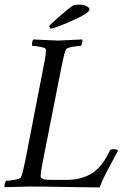

<svg xmlns="http://www.w3.org/2000/svg" viewBox="-26 -820 564 844"><path d="M162.1 -109.4Q148.9 -44.4 154.3 -39.1Q161.1 -32.2 172.9 -30.8Q184.6 -29.3 216.8 -29.3H268.6Q328.6 -29.3 374 -55.7Q421.4 -82.5 457 -158.2Q460 -164.1 471.7 -164.1Q489.3 -164.1 493.2 -158.2Q486.8 -146 465.3 -106.4Q443.8 -66.9 431.2 -41.3Q418.5 -15.6 412.1 3.9Q365.7 3.9 266.4 2Q167 0 103.5 0Q81.1 0 46.4 1.5Q11.7 2.9 -4.9 2.9Q-7.8 -1 -5.4 -11.2Q-2.9 -21.5 1 -25.4Q14.6 -25.4 39.1 -29.8Q63.5 -34.2 66.4 -41Q73.2 -54.7 85 -113.3L166 -530.3Q177.7 -587.9 175.8 -602.5Q175.3 -609.4 152.6 -613.8Q129.9 -618.2 116.2 -618.2Q113.8 -621.6 115.2 -632.3Q116.7 -643.1 121.1 -646.5Q213.9 -641.6 227.5 -641.6Q239.7 -641.6 335 -646.5Q337.9 -642.6 335.4 -632.3Q333 -622.1 329.1 -618.2Q315.4 -618.2 291 -613.8Q266.6 -609.4 263.7 -602.5Q256.8 -588.9 245.1 -530.3ZM196.3 -694.3Q195.3 -694.3 192.9 -698.2Q190.4 -702.1 190.4 -704.1Q190.4 -709 232.7 -745.8Q274.9 -782.7 293.9 -794.9Q295.9 -796.4 305.4 -798.1Q314.9 -799.8 320.3 -799.8Q340.8 -799.8 354 -793.2Q367.2 -786.6 367.2 -778.3Q367.2 -762.2 289.8 -728.3Q212.4 -694.3 196.3 -694.3Z"/></svg>

Font: Crimson
Style: Italic
Weight: 400
Italic angle: -11°
Version: Version 0.8